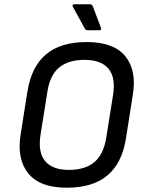

<svg xmlns="http://www.w3.org/2000/svg" viewBox="-20 -863 671 895"><path d="M291 12Q166 12 112 -54.5Q58 -121 76 -235L108 -438Q127 -553 195 -610Q263 -667 384 -667Q510 -667 564 -601Q618 -535 599 -420L567 -217Q549 -103 481 -45.5Q413 12 291 12ZM301 -71Q376 -71 419 -106.5Q462 -142 475 -219L507 -420Q520 -502 485.5 -543Q451 -584 374 -584Q299 -584 256 -548.5Q213 -513 201 -436L169 -235Q156 -153 190.5 -112Q225 -71 301 -71ZM388 -722Q379 -722 374 -732L319 -833Q317 -837 319 -840Q321 -843 326 -843H400Q409 -843 413 -833L451 -732Q454 -722 443 -722Z"/></svg>

Font: Sofia Sans Medium
Style: Italic
Weight: 500
Italic angle: -9°
Version: Version 4.101